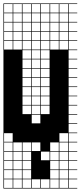

<svg xmlns="http://www.w3.org/2000/svg" viewBox="-20 -827 469 1115"><path d="M325 -803.6V-753.6H375V-803.6ZM271.4 -700H321.4V-750H271.4ZM325 -700H375V-750H325ZM217.9 -700H267.9V-750H217.9ZM164.3 -700H214.3V-750H164.3ZM110.7 -700H160.7V-750H110.7ZM57.1 -700H107.1V-750H57.1ZM3.6 -700H53.6V-750H3.6ZM325 -646.4H375V-696.4H325ZM271.4 -646.4H321.4V-696.4H271.4ZM217.9 -646.4H267.9V-696.4H217.9ZM164.3 -646.4H214.3V-696.4H164.3ZM110.7 -646.4H160.7V-696.4H110.7ZM57.1 -646.4H107.1V-696.4H57.1ZM3.6 -646.4H53.6V-696.4H3.6ZM325 -592.9H375V-642.9H325ZM271.4 -592.9H321.4V-642.9H271.4ZM217.9 -592.9H267.9V-642.9H217.9ZM164.3 -592.9H214.3V-642.9H164.3ZM110.7 -592.9H160.7V-642.9H110.7ZM57.1 -592.9H107.1V-642.9H57.1ZM3.6 -592.9H53.6V-642.9H3.6ZM325 -539.3H375V-589.3H325ZM271.4 -539.3H321.4V-589.3H271.4ZM217.9 -539.3H267.9V-589.3H217.9ZM164.3 -539.3H214.3V-589.3H164.3ZM110.7 -539.3H160.7V-589.3H110.7ZM57.1 -539.3H107.1V-589.3H57.1ZM3.6 -539.3H53.6V-589.3H3.6ZM110.7 -485.7H160.7V-535.7H110.7ZM217.9 -485.7H267.9V-535.7H217.9ZM164.3 -485.7H214.3V-535.7H164.3ZM164.3 -432.1H214.3V-482.1H164.3ZM217.9 -432.1H267.9V-482.1H217.9ZM110.7 -432.1H160.7V-482.1H110.7ZM164.3 -378.6H214.3V-428.6H164.3ZM217.9 -378.6H267.9V-428.6H217.9ZM110.7 -378.6H160.7V-428.6H110.7ZM110.7 -325H160.7V-375H110.7ZM217.9 -325H267.9V-375H217.9ZM164.3 -325H214.3V-375H164.3ZM217.9 -271.4H267.9V-321.4H217.9ZM110.7 -271.4H160.7V-321.4H110.7ZM164.3 -271.4H214.3V-321.4H164.3ZM110.7 -217.9H160.7V-267.9H110.7ZM217.9 -217.9H267.9V-267.9H217.9ZM164.3 -217.9H214.3V-267.9H164.3ZM217.9 -164.3H267.9V-214.3H217.9ZM110.7 -164.3H160.7V-214.3H110.7ZM164.3 -164.3H214.3V-214.3H164.3ZM164.3 -110.7H214.3V-160.7H164.3ZM3.6 -3.6H53.6V-53.6H3.6ZM325 -3.6H375V-53.6H325ZM164.3 50H214.3V0H164.3ZM3.6 50H53.6V0H3.6ZM271.4 50H321.4V0H271.4ZM325 50H375V0H325ZM57.1 50H107.1V0H57.1ZM217.9 50H267.9V0H217.9ZM110.7 50H160.7V0H110.7ZM164.3 103.6H214.3V53.6H164.3ZM271.4 103.6H321.4V53.6H271.4ZM3.6 103.6H53.6V53.6H3.6ZM325 103.6H375V53.6H325ZM57.1 103.6H107.1V53.6H57.1ZM217.9 103.6H267.9V53.6H217.9ZM110.7 103.6H160.7V53.6H110.7ZM110.7 157.1H160.7V107.1H110.7ZM164.3 157.1H214.3V107.1H164.3ZM271.4 157.1H321.4V107.1H271.4ZM217.9 157.1H267.9V107.1H217.9ZM57.1 157.1H107.1V107.1H57.1ZM325 157.1H375V107.1H325ZM3.6 157.1H53.6V107.1H3.6ZM164.3 210.7H214.3V160.7H164.3ZM217.9 210.7H267.9V160.7H217.9ZM110.7 210.7H160.7V160.7H110.7ZM271.4 210.7H321.4V160.7H271.4ZM57.1 210.7H107.1V160.7H57.1ZM325 210.7H375V160.7H325ZM3.6 210.7H53.6V160.7H3.6ZM164.3 264.3H214.3V214.3H164.3ZM3.6 264.3H53.6V214.3H3.6ZM217.9 264.3H267.9V214.3H217.9ZM110.7 264.3H160.7V214.3H110.7ZM271.4 264.3H321.4V214.3H271.4ZM325 264.3H375V214.3H325ZM57.1 264.3H107.1V214.3H57.1ZM271.4 -803.6V-753.6H321.4V-803.6ZM217.9 -803.6V-753.6H267.9V-803.6ZM164.3 -803.6V-753.6H214.3V-803.6ZM110.7 -803.6V-753.6H160.7V-803.6ZM57.1 -803.6V-753.6H107.1V-803.6ZM3.6 -803.6V-753.6H53.6V-803.6ZM428.6 -803.6H378.6V-753.6H428.6V-750H378.6V-700H428.6V-696.4H378.6V-646.4H428.6V-642.9H378.6V-592.9H428.6V-589.3H378.6V-539.3H428.6V-535.7H378.6V-485.7H428.6V-482.1H378.6V-432.1H428.6V-428.6H378.6V-378.6H428.6V-375H378.6V-325H428.6V-321.4H378.6V-271.4H428.6V-267.9H378.6V-217.9H428.6V-214.3H378.6V-164.3H428.6V-160.7H378.6V-110.7H428.6V-107.1H378.6V-57.1H428.6V-53.6H378.6V-3.6H428.6V0H378.6V50H428.6V53.6H378.6V103.6H428.6V107.1H378.6V157.1H428.6V160.7H378.6V210.7H428.6V214.3H378.6V264.3H428.6V267.9H0V-807.1H428.6ZM267.9 0V53.6H214.3V0ZM214.3 53.6V107.1H160.7V53.6ZM214.3 107.1V160.7H160.7V107.1ZM267.9 107.1V160.7H214.3V107.1ZM160.7 160.7H214.3V214.3H160.7ZM214.3 160.7H267.9V214.3H214.3Z"/></svg>

Font: Jersey 10 Charted
Style: Regular
Weight: 400
Designer: Sarah Cadigan-Fried
Version: Version 1.000; ttfautohint (v1.8.4.7-5d5b)